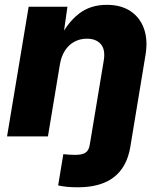

<svg xmlns="http://www.w3.org/2000/svg" viewBox="-20 -567 668 798"><path d="M221.7 203.6 243.2 73.7Q255.9 75.2 268.1 75.9Q280.3 76.7 293 76.7Q322.3 76.7 335.9 67.1Q349.6 57.6 353 34.7L358.9 0H528.8L521.5 44.4Q507.3 127.9 452.9 169.7Q398.4 211.4 304.2 211.4Q278.8 211.4 258.5 209.5Q238.3 207.5 221.7 203.6ZM229 -299.3 179.2 0H9.3L99.1 -539.1H260.3L240.7 -401.4L228 -406.7Q259.8 -472.2 307.4 -509.5Q355 -546.9 423.8 -546.9Q483.4 -546.9 522.9 -520.3Q562.5 -493.7 578.9 -446.3Q595.2 -398.9 584.5 -336.9L528.8 0H358.9L411.1 -314.5Q418.9 -360.4 399.2 -383.3Q379.4 -406.2 341.3 -406.2Q312 -406.2 288.3 -393.1Q264.6 -379.9 249.5 -356Q234.4 -332 229 -299.3Z"/></svg>

Font: Inter 18pt ExtraBold
Style: Italic
Weight: 800
Italic angle: -9.3988°
Designer: Rasmus Andersson
Foundry: rsms
Version: Version 4.001;git-66647c0bb